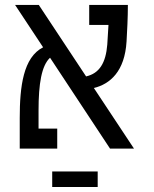

<svg xmlns="http://www.w3.org/2000/svg" viewBox="-20 -606 626 783"><path d="M428.7 0H526.4L362.8 -247.1C428.7 -263.2 488.8 -314.5 496.1 -437C498.5 -478 501.5 -534.2 501.5 -585.9H343.8V-504.4H422.4C420.9 -477.1 418.9 -450.2 417.5 -424.3C411.6 -349.6 385.3 -306.6 331.1 -294.4L138.2 -585.9H41.5L155.8 -413.1C74.7 -372.1 60.5 -252.9 60.5 -124.5V0H213.4V-81.5H137.2V-155.8C137.2 -264.2 149.4 -338.4 184.1 -370.6ZM378.4 93.3H192.9V156.7H378.4Z"/></svg>

Font: Cascadia Mono PL SemiLight
Style: Regular
Weight: 350
Monospace: yes
Designer: Aaron Bell
Foundry: Saja Typeworks
Version: Version 2404.023